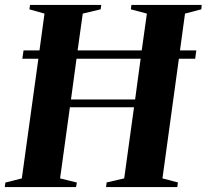

<svg xmlns="http://www.w3.org/2000/svg" viewBox="-34 -763 843 783"><path d="M-14.5 0 -12 -18.5 55 -35.5 122.5 -523.5H57L62 -557.5H127L147.5 -707.5L86 -725L88.5 -743H379L376.5 -725L303.5 -707.5L282.5 -557.5H544L565 -707.5L499.5 -725L502 -743H788.5L787 -725L720.5 -707.5L700 -557.5H766.5L762 -523.5H695.5L628.5 -35.5L691.5 -19L689 0H398.5L401 -19L472.5 -35.5L512.5 -325.5H251L211 -35.5L279.5 -18.5L276 0ZM255.5 -357.5H517L539.5 -523.5H278Z"/></svg>

Font: Merriweather 144pt
Style: Bold Italic
Weight: 700
Italic angle: -7.8°
Version: Version 2.101